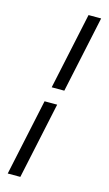

<svg xmlns="http://www.w3.org/2000/svg" viewBox="-137 -747 567 1000"><g transform="rotate(15 147.0 -247.0)"><path d="M189 -287H121L209 -700H277ZM16 206 104 -207H172L84 206Z"/></g></svg>

Font: Rosa Sans Light
Style: Italic
Weight: 300
Italic angle: -12°
Designer: Pentagram / MCKL
Foundry: Pentagram / MCKL
Version: Version 1.005;September 16, 2019;FontCreator 11.5.0.2425 64-